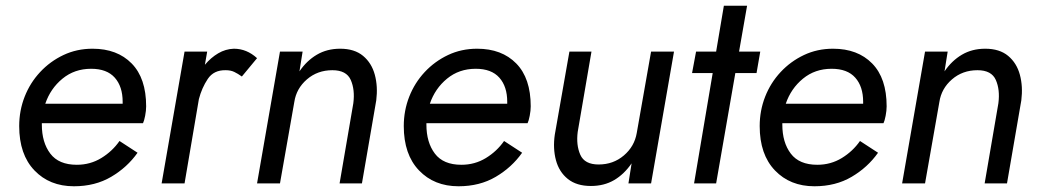

<svg xmlns="http://www.w3.org/2000/svg" viewBox="-20 -640 3633 670"><path d="M238 10Q153 10 100 -45.5Q47 -101 47 -200Q47 -254 66 -302.5Q85 -351 120 -388.5Q155 -426 201.5 -448Q248 -470 303 -470Q389 -470 439.5 -418.5Q490 -367 490 -269Q490 -254 486.5 -236Q483 -218 479 -210H126Q126 -208 126 -205Q126 -143 155.5 -104Q185 -65 248 -65Q295 -65 333.5 -88.5Q372 -112 397 -148L460 -107Q424 -56 368 -23Q312 10 238 10ZM298 -400Q240 -400 198 -365.5Q156 -331 138 -278H408Q408 -281 408 -285Q408 -338 380.5 -369Q353 -400 298 -400Z M824 -373Q810 -383 797.5 -389Q785 -395 768 -395Q726 -396 705 -364.5Q684 -333 674 -294L624 0H544L624 -460H703L695 -414Q716 -439 741.5 -454Q767 -469 796 -470Q841 -470 877 -437Z M1213 -280Q1219 -327 1204 -361Q1189 -395 1140 -395Q1088 -395 1051 -363Q1014 -331 1007 -284L957 0H877L957 -460H1036L1025 -391Q1050 -428 1085.5 -449Q1121 -470 1167 -470Q1217 -470 1247 -445Q1277 -420 1288 -379Q1299 -338 1293 -290L1243 0H1165Z M1580 10Q1495 10 1442 -45.5Q1389 -101 1389 -200Q1389 -254 1408 -302.5Q1427 -351 1462 -388.5Q1497 -426 1543.5 -448Q1590 -470 1645 -470Q1731 -470 1781.5 -418.5Q1832 -367 1832 -269Q1832 -254 1828.5 -236Q1825 -218 1821 -210H1468Q1468 -208 1468 -205Q1468 -143 1497.5 -104Q1527 -65 1590 -65Q1637 -65 1675.5 -88.5Q1714 -112 1739 -148L1802 -107Q1766 -56 1710 -23Q1654 10 1580 10ZM1640 -400Q1582 -400 1540 -365.5Q1498 -331 1480 -278H1750Q1750 -281 1750 -285Q1750 -338 1722.5 -369Q1695 -400 1640 -400Z M1996 -180Q1990 -134 2005 -100Q2020 -66 2069 -66Q2120 -66 2157 -97.5Q2194 -129 2202 -176L2252 -460H2332L2252 0H2173L2184 -70Q2158 -32 2123 -11.5Q2088 9 2042 9Q1992 9 1961.5 -15.5Q1931 -40 1920 -81Q1909 -122 1916 -170L1967 -460H2044Z M2409 -460H2479L2506 -620H2587L2559 -460H2633L2620 -385H2546L2479 0H2402L2467 -385H2395Z M2822 10Q2737 10 2684 -45.5Q2631 -101 2631 -200Q2631 -254 2650 -302.5Q2669 -351 2704 -388.5Q2739 -426 2785.5 -448Q2832 -470 2887 -470Q2973 -470 3023.5 -418.5Q3074 -367 3074 -269Q3074 -254 3070.5 -236Q3067 -218 3063 -210H2710Q2710 -208 2710 -205Q2710 -143 2739.5 -104Q2769 -65 2832 -65Q2879 -65 2917.5 -88.5Q2956 -112 2981 -148L3044 -107Q3008 -56 2952 -23Q2896 10 2822 10ZM2882 -400Q2824 -400 2782 -365.5Q2740 -331 2722 -278H2992Q2992 -281 2992 -285Q2992 -338 2964.5 -369Q2937 -400 2882 -400Z M3464 -280Q3470 -327 3455 -361Q3440 -395 3391 -395Q3339 -395 3302 -363Q3265 -331 3258 -284L3208 0H3128L3208 -460H3287L3276 -391Q3301 -428 3336.5 -449Q3372 -470 3418 -470Q3468 -470 3498 -445Q3528 -420 3539 -379Q3550 -338 3544 -290L3494 0H3416Z"/></svg>

Font: Jost*
Style: Italic
Weight: 400
Italic angle: -10°
Version: Version 3.7